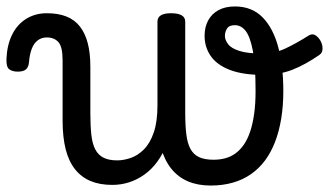

<svg xmlns="http://www.w3.org/2000/svg" viewBox="-69 -556 1020 595"><path d="M279 17Q240 17 211.5 5Q183 -7 163.5 -31.5Q144 -56 134.5 -93.5Q125 -131 125 -183V-369Q125 -411 112 -425.5Q99 -440 76 -440Q60 -440 48 -431Q36 -422 29.5 -405Q23 -388 21 -365Q20 -349 12 -341.5Q4 -334 -14 -334Q-30 -334 -40 -341Q-50 -348 -49 -374Q-47 -417 -31.5 -448.5Q-16 -480 12 -497.5Q40 -515 76 -515Q111 -515 136.5 -505Q162 -495 178.5 -474Q195 -453 203 -422Q211 -391 211 -349V-206Q211 -167 214 -139Q217 -111 226 -93.5Q235 -76 251.5 -67.5Q268 -59 294 -59Q314 -59 336 -66.5Q358 -74 377 -93Q396 -112 407.5 -145.5Q419 -179 419 -230L448 -110Q436 -79 418.5 -55Q401 -31 378.5 -15Q356 1 331 9Q306 17 279 17ZM584 19Q544 19 513.5 6Q483 -7 462 -33Q441 -59 430 -98Q419 -137 419 -189V-489Q419 -502 429.5 -508.5Q440 -515 461 -515Q483 -515 494 -508.5Q505 -502 505 -489V-206Q505 -167 508.5 -139Q512 -111 521.5 -94Q531 -77 548 -69Q565 -61 593 -61Q612 -61 629 -65.5Q646 -70 660.5 -80.5Q675 -91 686.5 -107.5Q698 -124 706 -147.5Q714 -171 718.5 -202.5Q723 -234 723 -274Q723 -355 714.5 -399Q706 -443 692 -460.5Q678 -478 659 -478Q641 -478 634.5 -467.5Q628 -457 628 -445Q628 -432 638 -419Q648 -406 673.5 -398Q699 -390 744 -390Q782 -390 816 -406Q850 -422 886 -445Q898 -453 908 -447Q918 -441 924.5 -429Q931 -417 930.5 -404.5Q930 -392 921 -386Q878 -356 837.5 -340Q797 -324 744 -324Q683 -324 643 -339.5Q603 -355 584 -382.5Q565 -410 565 -445Q565 -472 576 -492.5Q587 -513 608 -524.5Q629 -536 659 -536Q712 -536 745 -502Q778 -468 793.5 -409Q809 -350 809 -274Q809 -228 802.5 -188.5Q796 -149 783.5 -116.5Q771 -84 752.5 -59Q734 -34 709 -16.5Q684 1 652.5 10Q621 19 584 19Z"/></svg>

Font: Playwrite PT
Style: Regular
Weight: 400
Designer: Veronika Burian, José Scaglione
Foundry: TypeTogether
Version: Version 1.002